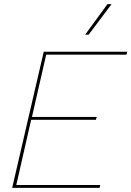

<svg xmlns="http://www.w3.org/2000/svg" viewBox="-20 -911 637 931"><path d="M39 0 192 -660H597L593 -646H204L135 -344H449L445 -330H131L59 -14H466L463 0ZM501 -891H521L410 -743H393Z"/></svg>

Font: Kantumruy Pro Thin
Style: Italic
Weight: 250
Italic angle: -13°
Version: Version 1.002